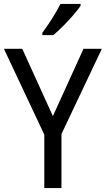

<svg xmlns="http://www.w3.org/2000/svg" viewBox="-20 -964 542 984"><path d="M251 -369 408 -714H502L295 -277V0H207V-274L0 -714H94ZM393 -934Q380 -915 355.5 -886.5Q331 -858 303 -830Q275 -802 253 -784H197V-796Q221 -828 247 -869Q273 -910 290 -944H393Z"/></svg>

Font: Noto Sans Ethiopic SemCond
Style: Regular
Weight: 400
Width: 4
Designer: Monotype Design Team
Foundry: Monotype Imaging Inc.
Version: Version 2.102; ttfautohint (v1.8.4.7-5d5b)